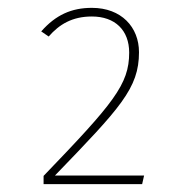

<svg xmlns="http://www.w3.org/2000/svg" viewBox="-20 -817 472 489"><path d="M214 -797C162 -797 122 -779 85 -737L104 -724C131 -755 164 -775 214 -775C273 -775 309 -740 309 -683C309 -602 269 -554 91 -369V-348H342L347 -370H120C286 -542 334 -592 334 -684C334 -748 289 -797 214 -797Z"/></svg>

Font: Glow Sans SC Normal Thin
Style: Regular
Weight: 100
Designer: Ryoko NISHIZUKA (kana, bopomofo & ideographs); Paul D. Hunt (Latin, Greek & Cyrillic); Sandoll Communications, Soo-young
Version: Version 0.93